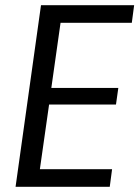

<svg xmlns="http://www.w3.org/2000/svg" viewBox="-20 -720 537 740"><path d="M114 -68H412L403 0H40L138 -700H497L488 -632H194L221 -686L173 -347L158 -381H436L427 -317H149L174 -351L126 -14Z"/></svg>

Font: Pathway Extreme SemiCondensed
Style: Italic
Weight: 400
Width: 4
Italic angle: -8°
Version: Version 1.001;gftools[0.9.26]